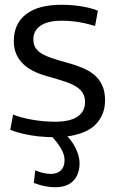

<svg xmlns="http://www.w3.org/2000/svg" viewBox="-20 -566 492 806"><path d="M23 -21 35 -85Q52 -78 73.5 -72.5Q95 -67 118 -63Q141 -59 165 -57Q189 -55 211 -55Q274 -55 305.5 -76.5Q337 -98 337 -138Q337 -159 328 -174.5Q319 -190 301 -201.5Q283 -213 255.5 -222.5Q228 -232 192 -242Q157 -251 129 -263.5Q101 -276 80.5 -294.5Q60 -313 49 -337.5Q38 -362 38 -394Q38 -466 89 -506Q140 -546 239 -546Q268 -546 295.5 -543Q323 -540 347.5 -534.5Q372 -529 391 -521L379 -457Q359 -463 337.5 -468Q316 -473 291.5 -476Q267 -479 239 -479Q180 -479 150 -458Q120 -437 120 -401Q120 -379 129.5 -364.5Q139 -350 157.5 -339.5Q176 -329 200.5 -321Q225 -313 254 -305Q292 -295 323 -282.5Q354 -270 375.5 -252Q397 -234 409 -208Q421 -182 421 -145Q421 -113 410.5 -87.5Q400 -62 381.5 -43.5Q363 -25 337 -13.5Q311 -2 279 4Q247 10 210 10Q176 10 142.5 6.5Q109 3 78.5 -4Q48 -11 23 -21ZM128 149Q147 157 163 160.5Q179 164 193 164Q221 164 236 149Q251 134 251 106Q251 89 243 71Q235 53 221 34.5Q207 16 189 -2H254Q272 14 285.5 35Q299 56 306.5 78Q314 100 314 121Q314 148 303.5 170.5Q293 193 270.5 206.5Q248 220 211 220Q192 220 170 216Q148 212 122 202Z"/></svg>

Font: Georama ExtraCondensed Thin
Style: Regular
Weight: 400
Version: Version 1.001